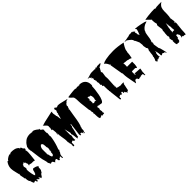

<svg xmlns="http://www.w3.org/2000/svg" viewBox="342 -2279 3893 3893"><g transform="rotate(-45 2288.5 -333.0)"><path d="M402.3 -293Q391.1 -293 347.2 -306.2L338.9 -293.9L330.1 -306.2Q330.1 -312 334.5 -317.6Q338.9 -323.2 338.9 -330.1Q338.9 -336.9 333 -353.3Q327.1 -369.6 321.3 -373L330.1 -385.3L323.2 -383.8L321.3 -393.6L312.5 -385.3Q302.2 -402.8 302.2 -409.9Q302.2 -417 303.2 -418.9Q292 -418.9 282 -410.9Q272 -402.8 270 -390.1L268.6 -397L259.8 -404.8V-397Q249 -397 249 -382.3Q249 -379.9 250.5 -371.1L240.7 -362.3L239.7 -357.9Q239.7 -347.7 246.3 -328.1Q252.9 -308.6 252.9 -297.9Q251 -295.9 244.9 -280.8Q238.8 -265.6 238.8 -264.2Q238.8 -222.7 250 -157.7Q261.2 -92.8 277.8 -68.8Q283.7 -68.8 290 -79.6Q296.4 -90.3 303.2 -90.3V-102.1Q313.5 -115.7 315.9 -131.6Q318.4 -147.5 323 -163.1Q327.6 -178.7 343.8 -194.3Q365.7 -194.3 400.6 -183.8Q435.5 -173.3 449.2 -158.2V-159.7L460 -158.2Q442.4 -132.8 439.5 -113.8H449.2L439.5 -102.1L440.9 -89.4Q440.9 -57.1 412.6 -22Q402.3 -9.3 400.9 -1.5L391.6 -11.7Q384.3 -2 370.4 21Q356.4 43.9 347.2 55.2V44.4L330.1 67.4Q325.7 46.9 313.5 28.8Q301.3 10.7 285.6 10.7L295.4 22.5V44.4L282.2 45.9Q268.6 46.9 268.6 22.5H250.5Q241.7 9.8 231.9 4.9Q233.4 10.3 236.3 17.6Q240.7 30.3 240.7 44.4L220.7 55.2L210.9 44.4L211.9 27.3Q211.9 20.5 205.3 15.6Q198.7 10.7 192.9 10.7Q187 10.7 177.2 16.6Q167.5 22.5 162.6 22.5Q152.3 22.5 145.5 5.6Q138.7 -11.2 133.8 -28.1Q128.9 -44.9 123.5 -44.9L133.8 -57.6Q98.1 -57.6 94.2 -170.4H84Q84 -191.9 74.2 -232.4Q64.5 -272.9 64.5 -293.9L77.1 -311L74.7 -316.9L64.5 -306.6V-316.9Q61 -333.5 48.8 -378.9Q25.9 -466.8 25.9 -511.7Q25.9 -556.6 42.7 -597.9Q59.6 -639.2 84 -667.5L104 -656.2V-672.4Q127.4 -696.8 160.2 -716.1Q192.9 -735.4 220.7 -735.8V-724.6Q227.5 -733.4 239 -739.7Q250.5 -746.1 271.2 -746.1Q292 -746.1 312.3 -744.4Q332.5 -742.7 358.9 -736.3Q408.7 -725.1 449.2 -678.7H439.5V-667.5H449.2L460 -678.7L479 -656.2Q479 -636.2 497.1 -619.6Q515.1 -603 517.6 -600.1Q517.6 -577.1 496.1 -557.6Q509.8 -553.2 509.8 -506.3Q509.8 -459.5 488.8 -283.2Q470.2 -293.9 440.4 -293.9ZM277.8 13.7Q276.9 19 270 22.5Q277.8 22.5 277.8 13.7ZM166 9.8Q165 8.8 164.1 8.8Q163.1 8.8 163.1 10.7Q163.1 9.8 166 9.8Z M753.4 35.6Q725.1 -21 705.1 -21Q704.1 -21 668 -7.8Q667 -22.5 652.6 -42.7Q638.2 -63 638.2 -83H639.2Q639.2 -100.6 629.4 -133.8Q619.6 -167 612.8 -193.8Q606 -220.7 597.4 -278.3Q588.9 -335.9 580.8 -405.5Q572.8 -475.1 566.9 -512.7L563.5 -510.7L560.1 -511.7L569.8 -523.4H560.1V-535.6H561.5L560.1 -546.9L564.5 -545.9Q570.8 -559.6 570.8 -572.3L569.8 -580.1H560.5Q567.4 -582.5 584 -611.8Q600.6 -641.1 619.1 -661.4Q637.7 -681.6 660.6 -698.7Q713.9 -738.3 800.8 -738.3V-727.5L810.1 -738.3L865.2 -727.5V-738.3Q915.5 -738.3 992.2 -671.4L1002 -682.1L1002.9 -673.3L994.1 -671.4L1012.2 -659.2L1002.9 -648.9Q1005.9 -642.6 1016.1 -634.3Q1026.4 -626 1032.7 -626H1034.7L1060.5 -591.8H1053.7Q1050.8 -579.1 1050.8 -551.3Q1050.8 -523.4 1051.8 -511.7L1060.5 -501L1051.8 -411.1H1060.5Q1044.9 -285.2 1002.9 -162.1Q1001 -156.7 994.6 -141.6Q982.4 -111.8 982.4 -93.8L992.2 -83Q981.4 -83 973.6 -67.6Q965.8 -52.2 963.4 -37.6Q944.8 -16.1 939.2 1Q933.6 18.1 933.6 44.4V75.7H923.8Q912.1 75.7 912.1 62.5L914.6 37.1Q914.6 21 895 18.6V29.3L888.7 28.3L875 42L865.2 32.2V53.2L851.6 65.4Q836.9 62.5 830.8 51Q824.7 39.6 825.2 27.8Q826.7 -2.9 800.8 -2.9Q794.4 -2.9 786.9 3.9Q779.3 10.7 777.6 10.7Q775.9 10.7 773.9 7.8ZM800.8 -93.8Q836.4 -93.8 836.4 -157.2Q836.4 -168 835.4 -173.3H845.7V-196.3H855.5L845.7 -207V-219.2Q845.7 -230 855.5 -240.7V-275.4Q855.5 -297.9 845.7 -308.6V-333.5Q845.7 -389.6 827.6 -413.1Q819.8 -422.9 809.1 -422.9H792V-411.1H782.7Q754.9 -372.1 754.9 -331.5V-240.7Q754.9 -234.4 760.7 -229.5H754.9V-196.3Q754.9 -183.6 766.1 -173.3Q766.1 -156.2 774.2 -131.3Q782.2 -106.4 792 -93.8ZM569.8 -489.7H560.1V-501ZM569.8 -479H560.1L561.5 -484.4Z M1193.8 -372.1 1184.1 -475.6H1164.1V-484.9Q1164.1 -492.7 1169.9 -511.5Q1175.8 -530.3 1175.8 -539.8Q1175.8 -549.3 1174.8 -553.2H1164.1L1174.8 -565.4V-576.2Q1174.8 -592.8 1162.6 -609.4Q1150.4 -626 1135.7 -636.7Q1096.7 -666.5 1095.7 -678.2L1106.4 -667.5Q1153.8 -689.9 1354.5 -730.5Q1418.9 -743.2 1421.9 -745.6V-734.9L1439.9 -745.6L1421.9 -723.6V-689Q1421.9 -680.2 1426.8 -662.1Q1431.6 -644 1431.6 -635Q1431.6 -626 1430.7 -621.6Q1440.9 -606.9 1443.8 -583.3Q1446.8 -559.6 1448.5 -538.8Q1450.2 -518.1 1457.5 -509.3L1484.4 -610.4H1475.6V-621.6L1484.4 -612.8Q1493.2 -624 1493.2 -638.2Q1493.2 -652.3 1492.2 -655.3L1510.3 -689Q1511.2 -692.4 1511.2 -699.7Q1511.2 -707 1505.9 -721.7Q1500.5 -736.3 1500.5 -741.2L1501 -745.6L1510.3 -757.3L1519 -745.6V-757.3H1536.6L1545.9 -734.9H1580.6Q1585.4 -746.1 1610.6 -746.1Q1635.7 -746.1 1673.8 -738.5Q1711.9 -731 1760.5 -718.3Q1809.1 -705.6 1831.1 -701.2L1821.3 -689H1802.2L1772.5 -667.5V-655.3H1759.8L1732.9 -621.6V-587.9H1737.3L1723.1 -565.4Q1723.1 -556.2 1720.2 -545.9L1715.8 -538.1L1713.4 -537.6Q1711.4 -543.5 1709 -543.5Q1706.5 -543.5 1704.6 -543L1713.4 -519.5Q1704.6 -485.8 1690.9 -387.7Q1656.7 -143.6 1624.5 -101.1L1629.4 -90.3L1616.2 -79.1L1624.5 -67.4H1616.2V-22.5Q1604.5 -5.9 1598.6 42.5L1589.8 34.2V0L1580.6 -11.2V11.7L1572.8 23.4Q1569.8 17.1 1566.4 7.3Q1563 -2.4 1561.3 -6.3Q1559.6 -10.3 1555.7 -14.6Q1548.8 -22.5 1527.8 -22.5Q1519 -9.8 1519 11.7H1501V-11.2H1492.2L1527.8 -293H1519Q1510.3 -280.8 1510.3 -248L1492.2 -214.8V-209Q1492.2 -180.2 1484.4 -168.9Q1484.4 -147.9 1475.6 -135.7V-112.8L1465.8 -101.1Q1465.8 -85.9 1457 -58.1Q1448.2 -30.3 1448.2 -22Q1448.2 -13.7 1449.2 -6.8Q1426.3 -2.9 1413.6 11.7H1407.7L1413.6 0Q1408.2 -15.1 1404.3 -66.2Q1400.4 -117.2 1387.2 -135.7L1386.7 -140.6Q1386.7 -150.9 1393.6 -172.4Q1390.1 -177.7 1377.4 -236.1Q1364.7 -294.4 1360.4 -307.6V-135.7H1369.6V-112.8H1360.4L1369.6 -101.1Q1358.4 -87.9 1358.4 -55.2Q1358.4 -22.5 1360.4 0H1340.3L1321.8 -11.2V-32.7L1311.5 -22.5L1301.8 -32.7V-30.8Q1301.8 -27.8 1299.8 -24.7Q1297.9 -21.5 1296.6 -21.5Q1295.4 -21.5 1293.5 -23.4L1272 -11.2V56.6L1262.2 68.4H1243.2V45.9H1241.7Q1237.8 45.9 1237.8 40Q1237.8 34.2 1241.7 34.2H1243.2V-11.2L1232.4 -22.5V-56.6L1223.6 -67.4L1224.6 -114.7Q1225.1 -145 1214.4 -204.3Q1203.6 -263.7 1203.6 -293H1193.8L1203.6 -305.2V-310.1Q1203.6 -321.3 1199.7 -324.5Q1195.8 -327.6 1184.1 -327.6Q1190.9 -352.5 1203.6 -361.3H1184.1Q1182.1 -363.3 1182.1 -365.2Q1182.1 -368.2 1184.8 -371.1Q1187.5 -374 1189.7 -374Q1191.9 -374 1193.8 -372.1Z M2146 -79.1 2156.2 -22.5 2146 -11.7H2156.2L2146 8.8L2156.2 0L2157.2 21L2146 43.5V34.2L2128.4 32.2L2117.7 39.6V30.8L2106.4 44.4L2097.7 34.2L2098.6 22.5H2087.9Q2085 28.3 2064.5 33.4Q2043.9 38.6 2038.6 44.4V45.9Q2009.8 45.9 2009.8 -79.1V-101.1L2001 -112.8Q2010.3 -128.9 2010.3 -142.6Q1999.5 -163.1 1999.5 -187L2001 -208Q2001 -210 1991.2 -236.8V-225.6Q1989.3 -268.1 1975.8 -362.8Q1962.4 -457.5 1962.4 -511.7Q1962.4 -610.4 1942.4 -633.8Q1937 -640.1 1918.5 -655.3Q1874.5 -690.9 1874.5 -712.9Q1879.4 -713.4 1896.5 -716.1Q1913.6 -718.8 1919.2 -719.5Q1924.8 -720.2 1940.4 -722.4Q1956.1 -724.6 1962.9 -725.3Q1969.7 -726.1 1983.9 -727.8Q1998 -729.5 2006.1 -730.2Q2014.2 -731 2026.6 -732.2Q2039.1 -733.4 2048.1 -733.6Q2057.1 -733.9 2068.1 -734.4Q2079.1 -734.9 2086.7 -734.9Q2094.2 -734.9 2102.3 -729.2Q2110.4 -723.6 2115.7 -723.6L2114.7 -727.5L2158.7 -734.9L2168 -723.6L2185.1 -734.9L2191.9 -721.7L2211.9 -734.9Q2291 -734.9 2337.4 -689.5Q2383.8 -644 2383.8 -556.6Q2383.8 -531.7 2372.6 -531.7Q2372.6 -457 2347.2 -314.5Q2335 -245.6 2312.3 -196.3Q2289.6 -147 2262.2 -147L2209 -157.2V-148.4Q2206.5 -159.7 2190.4 -159.7H2182.6V-160.6Q2182.6 -171.4 2179.4 -171.4Q2176.3 -171.4 2172.9 -163.8Q2169.4 -156.2 2167.7 -156.2Q2166 -156.2 2165 -157.2V-168.9H2156.2V-157.2H2146Q2156.2 -136.7 2156.2 -90.3L2146 -86.9ZM2221.2 -260.7 2220.2 -289.1Q2220.2 -314.5 2230 -327.6V-361.3Q2230 -396 2211.9 -417.5V-429.7L2204.1 -417.5H2185.1Q2185.1 -429.7 2170.9 -429.7H2141.6V-417.5Q2141.6 -410.2 2143.1 -408.7Q2144.5 -407.2 2150.4 -407.2V-383.8Q2141.1 -374.5 2139.2 -367.2L2132.3 -373V-361.3H2141.6L2132.3 -350.1H2141.6V-282.2L2132.3 -271.5H2150.4V-260.7H2168Q2168.9 -261.7 2170.9 -263.9Q2172.9 -266.1 2173.3 -266.6Q2173.8 -267.1 2175.5 -268.6Q2177.2 -270 2178.2 -270.5Q2183.1 -271.5 2185.1 -271.5H2211.9Q2211.9 -260.7 2221.2 -260.7ZM2176.3 -157.2 2182.6 -159.7V-157.2ZM2156.2 -157.2Q2157.2 -156.2 2157.2 -154.8Q2157.2 -153.3 2156.2 -152.3ZM2155.3 -149.4 2156.2 -152.3V-147Q2155.3 -147 2155.3 -149.4Z M2703.1 -483.4 2707 -413.6V-407.2L2696.3 -225.6L2705.1 -214.8H2695.8L2690.9 -210.4L2704.1 -192.4H2699.2L2702.1 -180.7L2695.8 -168L2701.2 -150.9L2709.5 -157.2Q2708.5 -142.1 2781.2 -133.8Q2806.6 -130.9 2808.1 -129.9L2811 -135.7H2879.4L2868.7 -112.3H2857.4L2867.7 -101.1H2857.4Q2856 -75.7 2843.5 -27.3Q2831.1 21 2829.1 45.9H2809.1L2798.3 57.6L2807.6 68.4H2787.6L2779.3 45.9H2769.5L2770.5 34.2H2760.3L2761.2 23.4L2753.4 11.7H2744.1L2743.7 23.4H2734.9Q2726.6 23.4 2726.6 9.5Q2726.6 -4.4 2728 -11.2L2720.2 -22.5H2702.1L2692.4 -11.2V11.7H2665L2665.5 1H2639.2Q2637.7 12.7 2617.7 12.7L2611.3 11.7L2609.4 45.9L2616.7 57.6H2608.9Q2608.9 69.3 2597.7 69.3L2590.8 68.4L2583 57.6L2554.2 -192.4L2563 -203.1H2554.7L2546.9 -214.8L2556.2 -236.8H2547.4L2548.3 -250.5L2545.4 -341.8Q2545.4 -342.8 2546.9 -372.1H2538.1Q2538.1 -383.8 2519 -383.8Q2530.8 -401.9 2530.8 -414.6V-417.5H2521.5L2512.2 -428.7L2515.6 -484.9Q2506.3 -498.5 2506.3 -517.6L2510.3 -553.2L2501 -564.5L2502 -576.2L2493.2 -587.9Q2495.6 -621.6 2505.4 -632.8H2495.6L2486.3 -644.5H2477.1L2477.5 -655.3H2487.3L2488.3 -667.5H2468.3V-677.2L2460.4 -689Q2440.9 -689 2430.7 -694.1Q2420.4 -699.2 2415 -701.2Q2440.4 -701.2 2487.8 -718Q2535.2 -734.9 2558.6 -734.9H2655.3L2664.6 -725.6V-734.9L2673.8 -739.7L2672.9 -734.9H2682.1L2683.1 -745.6H2691.9L2699.2 -734.9H2725.6L2718.3 -745.6H2821.3L2817.9 -733.9L2789.6 -712.4Q2779.3 -712.4 2764.4 -700.7Q2749.5 -689 2740.7 -689L2744.6 -681.2Q2744.1 -672.4 2732.7 -657.2Q2721.2 -642.1 2720.2 -632.8L2710.9 -620.1L2710 -610.4H2701.2L2700.7 -598.6H2709.5Q2716.8 -590.3 2716.8 -572Q2716.8 -553.7 2710 -523.2Q2703.1 -492.7 2703.1 -483.4Z M3187.5 32.2 3166 31.7 3151.4 43.5 3131.8 21V8.8Q3122.1 -1.5 3103 -1.5H3083.5L3073.2 8.8V21Q3064.5 21 3058.6 38.1Q3052.7 55.2 3044.4 55.2V65.4Q3039.6 39.1 3024.9 -31.2Q2994.1 -174.8 2994.1 -250.5Q2994.1 -265.6 2995.1 -272.9L2985.8 -284.2L2938 -567.4H2947.8V-579.1H2938Q2936.5 -581.5 2931.9 -591.1Q2927.2 -600.6 2925.8 -603.5Q2924.3 -606.4 2919.9 -615Q2915.5 -623.5 2913.3 -627Q2911.1 -630.4 2906.5 -637.5Q2901.9 -644.5 2898.7 -647.9Q2895.5 -651.4 2890.6 -657Q2885.7 -662.6 2881.3 -666Q2866.7 -676.3 2858.9 -680.2H2869.6Q2896 -702.6 2961.4 -715.8Q3056.2 -734.9 3179.4 -734.9Q3302.7 -734.9 3451.2 -702.6Q3431.6 -681.2 3402.1 -626.2Q3372.6 -571.3 3372.6 -546.4Q3372.6 -521.5 3362.8 -510.7L3363.8 -494.6Q3363.8 -455.6 3343.3 -363.8Q3302.7 -386.2 3281.2 -386.2Q3259.8 -386.2 3250 -397Q3224.1 -397 3205.8 -399.7Q3187.5 -402.3 3170.7 -404.8Q3153.8 -407.2 3144.5 -408.7Q3153.3 -403.8 3153.3 -359.4L3151.4 -306.6H3298.3V-227.5Q3298.3 -212.9 3292 -181.9Q3285.6 -150.9 3278.3 -148.4L3250 -171.4H3161.6L3151.4 -160.6V-80.1L3161.6 -72.3L3170.4 -80.1L3161.6 -103.5Q3184.6 -103 3236.1 -97.7Q3287.6 -92.3 3315.9 -92.3V-80.1L3307.1 -35.6L3298.3 -23.4L3307.1 -12.7V-1.5H3298.3V8.8L3307.1 21Q3298.3 33.2 3298.3 46.9V77.1L3289.6 65.4H3278.3V32.2L3268.6 21H3220.2Q3210.4 32.2 3187.5 32.2Z M3909.2 32.2Q3898.9 22 3889.2 22H3873.5L3865.2 9.8H3837.9L3829.6 22H3803.2Q3803.2 -65.9 3776.9 -136.7V-91.3L3776.4 -92.3Q3758.8 -92.3 3758.8 -41Q3758.8 10.3 3767.6 32.2L3750 9.8H3741.2V23.4L3724.1 22L3715.3 32.2H3706.5L3697.3 22L3679.7 44.4H3671.9V55.2H3662.6V32.2L3652.8 44.4L3644.5 32.2V9.8L3662.6 -23.4Q3662.6 -40.5 3675.8 -65.9L3671.9 -69.3V-80.1Q3682.6 -94.2 3685.3 -117.7Q3688 -141.1 3689.2 -162.8Q3690.4 -184.6 3697.3 -194.3H3688.5L3697.3 -204.6V-226.6L3715.3 -261.7Q3715.3 -286.6 3697.3 -301.8L3695.3 -301.3L3688.5 -306.6H3697.3Q3695.3 -315.9 3691.4 -334Q3682.6 -374 3679.7 -393.6L3688.5 -374V-397L3679.7 -476.1Q3672.9 -487.3 3658.2 -524.9Q3643.6 -562.5 3627 -578.1Q3627 -606.9 3599.1 -632.8Q3575.7 -654.3 3552 -670.7Q3528.3 -687 3522.5 -691.4H3512.2Q3484.9 -691.4 3474.1 -702.6Q3501 -702.6 3551.8 -713.6Q3602.5 -724.6 3627 -724.6V-735.8L3670.9 -733.9Q3703.1 -731.4 3715.3 -747.1V-735.8H3708L3732.9 -724.6L3741.2 -735.8V-724.6L3776.9 -691.4H3759.8V-668.9Q3768.6 -656.2 3768.6 -638.7L3767.6 -622.6Q3781.7 -599.1 3786.6 -580.1Q3793.5 -591.8 3811.5 -643.8Q3829.6 -695.8 3829.6 -712.4V-713.9H3821.3V-724.6H3811.5V-735.8L3821.3 -741.2V-735.8Q3860.4 -735.8 3960.7 -716.3Q4061 -696.8 4078.6 -678.7H4085.9Q4047.4 -667.5 4018.3 -653.8Q3989.3 -640.1 3960.7 -614.5Q3932.1 -588.9 3917.5 -555.2H3926.8V-543.5L3917.5 -555.2Q3903.3 -522.9 3897 -475.8Q3890.6 -428.7 3882.8 -384Q3875 -339.4 3856.4 -306.6L3865.2 -295.4V-272.5H3856.4V-261.7H3865.2V-250.5H3856.4V-238.3Q3856.4 -218.8 3865 -183.6Q3873.5 -148.4 3873.5 -132.3V-125.5Q3894 -100.1 3907.2 -30.3Q3920.4 39.6 3926.8 55.2H3917.5L3909.2 44.4Z M4481.9 -559.1V-506.8Q4481.9 -412.6 4461.4 -371.1Q4470.7 -371.1 4470.7 -382.3V-386.2L4479.5 -393.6Q4471.7 -385.7 4471.7 -366.9Q4471.7 -348.1 4478.8 -312Q4485.8 -275.9 4486.3 -269H4477.1V-288.1Q4468.3 -270.5 4468.3 -251.5V-246.6L4479.5 -232.9L4477.5 -258.3H4487.3V-254.4Q4487.3 -212.9 4476.1 -130.1Q4464.8 -47.4 4464.8 12Q4464.8 71.3 4449.7 73.2L4442.4 65.4L4430.7 67.4L4422.9 56.6L4401.4 65.9L4402.8 64.5L4381.3 44.4L4363.3 57.6L4351.6 56.6L4361.8 44.4Q4361.8 34.2 4364.5 13.7Q4367.2 -6.8 4367.2 -17.6L4358.4 -11.7L4349.6 -22.5H4357.4Q4345.2 -38.6 4336.4 -56.6L4321.8 -53.7L4310.5 -62.5L4301.8 -44.4H4310.5L4311.5 -33.7L4304.2 -35.2L4304.7 -26.9Q4304.7 -16.6 4300.5 -1.5Q4296.4 13.7 4291.3 13.7Q4286.1 13.7 4284.2 5.9Q4281.2 49.8 4270.5 79.6L4259.3 68.4V75.2Q4259.3 83 4253.9 86.9Q4247.1 90.8 4231.4 90.8L4230.5 79.6Q4216.3 84.5 4193.8 87.9Q4176.8 67.9 4176.5 25.9Q4176.3 -16.1 4175.8 -22.5L4183.6 -21.5L4185.5 -33.7Q4176.8 -36.1 4172.6 -72Q4168.5 -107.9 4167.5 -111.3Q4185.5 -111.3 4185.5 -147.5V-156.2L4175.8 -145.5L4173.8 -183.1Q4173.8 -206.1 4177.5 -241.7Q4181.2 -277.3 4186.5 -293H4177.7L4194.8 -341.8Q4194.8 -361.3 4186.8 -400.4Q4178.7 -439.5 4178.7 -460.9Q4178.7 -482.4 4196.3 -492.2Q4179.2 -547.4 4178.7 -611.8L4186.5 -623.5Q4177.7 -627.4 4139.4 -668.7Q4101.1 -710 4089.4 -710H4086.4Q4086.4 -722.7 4191.4 -734.1Q4296.4 -745.6 4371.6 -745.6Q4378.9 -745.6 4392.1 -733.9Q4428.7 -746.1 4494.1 -746.1L4576.7 -745.6Q4516.6 -708 4498 -662.6Q4481.9 -624 4481.9 -559.1ZM4306.6 -235.8 4307.6 -224.6H4298.8L4302.2 -187Q4302.2 -168.9 4293 -156.2L4293.5 -145.5L4302.2 -156.2H4356L4353.5 -202.1L4348.1 -213.4L4351.6 -235.8Q4351.6 -281.2 4339.8 -281.2L4348.1 -293H4339.8L4347.2 -302.7H4338.9L4337.9 -314.9Q4346.2 -314.9 4346.2 -325.7H4337.4L4335 -380.4Q4332.5 -362.3 4319.6 -313.2Q4306.6 -264.2 4306.6 -235.8ZM4478.5 -177.2 4474.1 -179.2Q4473.1 -179.2 4473.1 -173.3V-165.5Q4473.1 -166.5 4480.5 -178.2Q4479.5 -177.2 4478.5 -177.2ZM4452.6 75.7 4447.8 73.2ZM4400.4 67.4Q4400.4 65.9 4401.4 65.9Z"/></g></svg>

Font: Butcherman
Style: Regular
Weight: 400
Version: Version 001.003